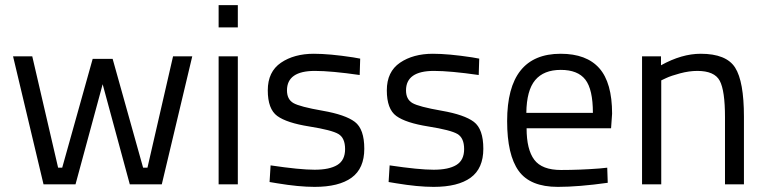

<svg xmlns="http://www.w3.org/2000/svg" viewBox="-20 -720 2993 750"><path d="M31 -500H106L207 -65H223L342 -490H420L539 -65H556L656 -500H731L612 0H487L381 -391L275 0H150Z M834 0V-500H909V0ZM834 -613V-700H909V-613Z M1210 -443Q1101 -443 1101 -367Q1101 -332 1126 -317.5Q1151 -303 1240 -287.5Q1329 -272 1366 -244Q1403 -216 1403 -139Q1403 -62 1353.5 -26Q1304 10 1209 10Q1147 10 1063 -4L1033 -9L1037 -74Q1151 -57 1209 -57Q1267 -57 1297.5 -75.5Q1328 -94 1328 -137.5Q1328 -181 1302 -196.5Q1276 -212 1188 -226Q1100 -240 1063 -267Q1026 -294 1026 -367Q1026 -440 1077.5 -475Q1129 -510 1206 -510Q1267 -510 1359 -496L1387 -491L1385 -427Q1274 -443 1210 -443Z M1675 -443Q1566 -443 1566 -367Q1566 -332 1591 -317.5Q1616 -303 1705 -287.5Q1794 -272 1831 -244Q1868 -216 1868 -139Q1868 -62 1818.5 -26Q1769 10 1674 10Q1612 10 1528 -4L1498 -9L1502 -74Q1616 -57 1674 -57Q1732 -57 1762.5 -75.5Q1793 -94 1793 -137.5Q1793 -181 1767 -196.5Q1741 -212 1653 -226Q1565 -240 1528 -267Q1491 -294 1491 -367Q1491 -440 1542.5 -475Q1594 -510 1671 -510Q1732 -510 1824 -496L1852 -491L1850 -427Q1739 -443 1675 -443Z M2323 -62 2352 -65 2354 -6Q2240 10 2159 10Q2051 10 2006 -52.5Q1961 -115 1961 -247Q1961 -510 2170 -510Q2271 -510 2321 -453.5Q2371 -397 2371 -276L2367 -219H2037Q2037 -136 2067 -96Q2097 -56 2171.5 -56Q2246 -56 2323 -62ZM2296 -279Q2296 -371 2266.5 -409Q2237 -447 2170.5 -447Q2104 -447 2070.5 -407Q2037 -367 2036 -279Z M2563 0H2488V-500H2562V-465Q2643 -510 2717 -510Q2817 -510 2851.5 -456Q2886 -402 2886 -264V0H2812V-262Q2812 -366 2791.5 -404.5Q2771 -443 2704 -443Q2672 -443 2636.5 -433.5Q2601 -424 2582 -415L2563 -406Z"/></svg>

Font: Titillium Web[RUS by Daymarius]
Style: Regular
Weight: 400
Designer: Cyrillization by Daymarius
Foundry: Cyrillization by Daymarius
Version: Version 1.002 September 11, 2018